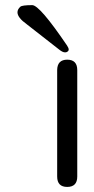

<svg xmlns="http://www.w3.org/2000/svg" viewBox="-20 -736 369 756"><path d="M284.2 -41Q284.2 0 244.6 0Q205.1 0 205.1 -41V-460Q205.6 -501 244.6 -501Q284.2 -501 284.2 -460ZM244.1 -556.6Q250.5 -546.9 250.5 -541Q250.5 -537.6 248.5 -535.2Q243.7 -529.8 236.3 -529.8Q226.6 -529.8 213.4 -540.5Q210.4 -543 85.9 -640.1Q48.8 -666.5 48.8 -687.5Q48.8 -699.2 60.1 -709.5Q67.4 -715.8 106.9 -715.8Q136.2 -715.8 244.1 -556.6Z"/></svg>

Font: inglobal
Style: Regular
Weight: 400
Designer: Andrey Kochetov, Denis Davydov, Evgeny Yurtaev
Foundry: inglobal
Version: Version 1.00 September 25, 2014, initial release